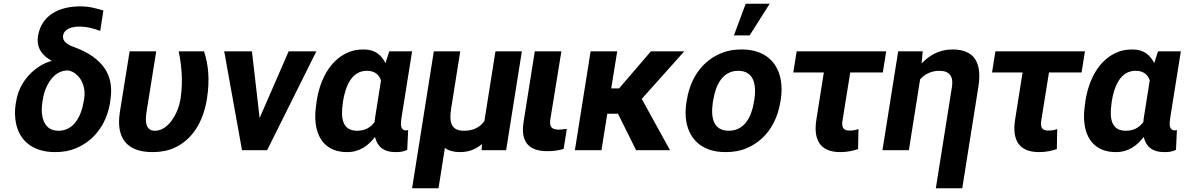

<svg xmlns="http://www.w3.org/2000/svg" viewBox="-20 -802 6324 1025"><path d="M64 -249C58 -212 59 -178 65 -146C83 -54 151 10 275 10C314 10 351 4 384 -10C477 -48 548 -132 568 -256L569 -266C580 -335 570 -392 538 -438C506 -484 456 -520 385 -547C369 -553 355 -558 346 -564C329 -574 313 -588 317 -613C323 -648 364 -660 404 -660C448 -660 484 -648 515 -637L532 -746C493 -757 460 -768 408 -768C296 -768 201 -721 183 -610C172 -543 210 -503 254 -479V-476C232 -471 212 -461 191 -448C132 -411 80 -347 66 -259ZM207 -262 209 -272C212 -293 217 -312 225 -330C246 -380 282 -426 344 -426C361 -423 374 -416 386 -406C418 -380 439 -332 429 -272L427 -262C414 -181 374 -104 293 -104C274 -104 258 -108 245 -116C207 -141 196 -195 207 -262Z M620 -204C598 -65 657 10 794 10C837 10 876 3 909 -12C1004 -54 1065 -148 1085 -276C1101 -378 1092 -461 1069 -528H934C949 -453 958 -371 944 -276C937 -231 919 -189 897 -159C877 -132 847 -104 807 -104C758 -104 754 -151 762 -203L814 -528H672Z M1177 -528 1272 0H1406L1669 -528H1521L1366 -172L1325 -528Z M1669 -250C1663 -212 1661 -177 1665 -145C1675 -58 1725 10 1833 10C1902 10 1947 -26 1982 -71C1993 -22 2026 10 2091 10C2117 10 2133 8 2154 -2L2159 -108C2156 -106 2153 -106 2148 -106C2117 -106 2118 -138 2123 -171L2180 -528H2058L2038 -465C2017 -506 1985 -538 1921 -538C1887 -538 1857 -532 1829 -518C1743 -476 1689 -382 1670 -260ZM1810 -250 1811 -260C1824 -341 1857 -424 1938 -424C1982 -424 2003 -403 2014 -373L1982 -171C1981 -164 1981 -158 1980 -151C1959 -122 1930 -104 1886 -104C1808 -104 1798 -172 1810 -250Z M2180 203H2321L2355 -12C2376 3 2403 10 2436 10C2485 10 2523 -7 2553 -33L2551 0H2682L2766 -528H2625L2566 -156C2543 -123 2508 -104 2457 -104C2386 -104 2377 -152 2389 -226L2437 -528H2296Z M2775 -150C2759 -47 2800 5 2902 5C2936 5 2963 1 2989 -7L3006 -114L2988 -112C2981 -111 2973 -110 2964 -110C2925 -110 2912 -125 2918 -165L2977 -528H2835Z M3049 0H3191L3222 -195H3279L3376 0H3557L3406 -274L3633 -528H3455L3285 -330H3243L3275 -528H3133Z M3645 -259C3639 -220 3638 -185 3644 -152C3661 -58 3728 10 3853 10C3893 10 3931 4 3964 -10C4058 -49 4126 -134 4146 -259L4148 -269C4154 -308 4154 -343 4148 -376C4131 -470 4064 -538 3939 -538C3899 -538 3863 -532 3830 -518C3736 -479 3667 -394 3647 -269ZM3786 -259 3788 -269C3801 -351 3839 -424 3921 -424C4003 -424 4020 -352 4007 -269L4005 -259C3992 -176 3953 -104 3871 -104C3787 -104 3773 -175 3786 -259ZM3898 -613H3982L4089 -782H3961Z M4215 -415H4378L4338 -162C4321 -52 4361 10 4466 10C4504 10 4532 3 4561 -6L4563 -113C4545 -107 4536 -105 4514 -105C4480 -105 4472 -125 4478 -160L4519 -415H4693L4711 -528H4233Z M4691 0H4832L4892 -378C4915 -405 4950 -424 4995 -424C5049 -424 5071 -394 5062 -338L4976 203H5117L5203 -338C5223 -463 5186 -538 5064 -538C4994 -538 4939 -505 4900 -463L4906 -528H4775Z M5276 -415H5439L5399 -162C5382 -52 5422 10 5527 10C5565 10 5593 3 5622 -6L5624 -113C5606 -107 5597 -105 5575 -105C5541 -105 5533 -125 5539 -160L5580 -415H5754L5772 -528H5294Z M5773 -250C5767 -212 5765 -177 5769 -145C5779 -58 5829 10 5937 10C6006 10 6051 -26 6086 -71C6097 -22 6130 10 6195 10C6221 10 6237 8 6258 -2L6263 -108C6260 -106 6257 -106 6252 -106C6221 -106 6222 -138 6227 -171L6284 -528H6162L6142 -465C6121 -506 6089 -538 6025 -538C5991 -538 5961 -532 5933 -518C5847 -476 5793 -382 5774 -260ZM5914 -250 5915 -260C5928 -341 5961 -424 6042 -424C6086 -424 6107 -403 6118 -373L6086 -171C6085 -164 6085 -158 6084 -151C6063 -122 6034 -104 5990 -104C5912 -104 5902 -172 5914 -250Z"/></svg>

Font: Asimov Pro
Style: BdObl
Weight: 700
Designer: Google
Version: Version 2.000980; 2014